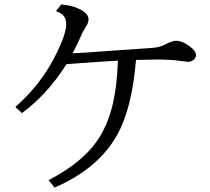

<svg xmlns="http://www.w3.org/2000/svg" viewBox="-20 -804 940 861"><path d="M48.8 -324.2Q159.7 -421.4 224.6 -547.4Q276.9 -648.4 276.9 -696.3Q276.9 -740.2 231 -753.9L254.9 -784.2Q305.2 -779.3 335.9 -763.7Q377 -743.7 377 -717.8Q377 -702.1 367.2 -687.5Q350.6 -661.6 343.8 -644.5Q333 -618.2 305.7 -564.9Q383.8 -569.3 523.4 -579.6Q630.4 -587.4 660.2 -588.9Q694.3 -590.8 721.7 -605Q752 -621.1 770 -621.1Q802.7 -621.1 842.3 -586.4Q858.9 -571.8 858.9 -555.7Q858.9 -542.5 845.2 -533.7Q835 -526.9 824.2 -526.9Q815.4 -526.9 793.5 -530.3Q749 -537.1 682.1 -537.1Q655.3 -537.1 597.2 -535.2H589.8Q572.3 -318.8 504.9 -198.2Q420.4 -47.4 224.6 37.1L197.8 3.9Q341.8 -70.8 410.6 -165.5Q462.4 -237.3 486.3 -339.4Q504.4 -416.5 508.8 -532.2Q418.5 -526.9 295.9 -517.6L277.8 -516.1Q195.3 -383.8 78.6 -296.9Z"/></svg>

Font: BIZ UDPMincho
Style: Regular
Weight: 400
Designer: TypeBank Co., Ltd.
Foundry: Morisawa Inc.
Version: Version 1.06